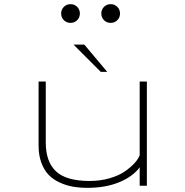

<svg xmlns="http://www.w3.org/2000/svg" viewBox="-20 -893 890 923"><path d="M351 -796Q338 -783 319 -783Q300 -783 287 -796Q274 -809 274 -828Q274 -847 287 -860Q300 -873 319 -873Q338 -873 351 -860Q364 -847 364 -828Q364 -809 351 -796ZM544 -796Q531 -783 512 -783Q493 -783 480 -796Q467 -809 467 -828Q467 -847 480 -860Q493 -873 512 -873Q531 -873 544 -860Q557 -847 557 -828Q557 -809 544 -796ZM495.5 -547.5H464.5L333.5 -678.5H385.5ZM400 10Q362.5 10 330 4.2Q297.5 -1.5 266.5 -15.8Q235.5 -30 213.8 -52.5Q192 -75 178.8 -110.8Q165.5 -146.5 165.5 -193V-501H200V-208Q200 -115 249.5 -69Q299 -23 410.5 -23Q462 -23 506.8 -36Q551.5 -49 580.2 -69Q609 -89 627 -109Q645 -129 651.5 -146.5V-501H686V0H651.5V-88.5Q618.5 -44 553 -17Q487.5 10 400 10Z"/></svg>

Font: League Mono Wide Thin
Style: Regular
Weight: 100
Width: 8
Designer: Tyler Finck
Foundry: The League of Moveable Type / Tyler Finck
Version: Version 2.210